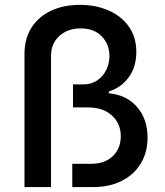

<svg xmlns="http://www.w3.org/2000/svg" viewBox="-20 -757 666 777"><path d="M79.1 0V-539.1Q79.1 -600.6 107.4 -645Q135.7 -689.5 186.3 -713.4Q236.8 -737.3 303.2 -737.3Q367.7 -737.3 419.2 -714.8Q470.7 -692.4 501.2 -649.7Q531.7 -606.9 531.7 -546.9Q531.7 -487.3 501.7 -445.3Q471.7 -403.3 420.4 -386.7V-379.4Q491.2 -373.5 534.2 -324.7Q577.1 -275.9 577.1 -200.2Q577.1 -140.6 549.8 -95.5Q522.5 -50.3 472.9 -25.1Q423.3 0 357.4 0H272.5V-94.2H350.1Q404.3 -94.2 436.5 -125.2Q468.8 -156.2 468.8 -205.6Q468.8 -256.8 432.9 -289.6Q397 -322.3 336.4 -322.3H275.4V-415.5H317.9Q350.1 -415.5 373.8 -431.9Q397.5 -448.2 410.2 -474.4Q422.9 -500.5 422.9 -530.3Q422.9 -577.6 391.8 -609.9Q360.8 -642.1 306.2 -642.1Q253.9 -642.1 220.2 -611.3Q186.5 -580.6 186.5 -531.2V0Z"/></svg>

Font: Inter 16pt Medium
Style: Regular
Weight: 500
Version: Version 4.001;git-66647c0bb